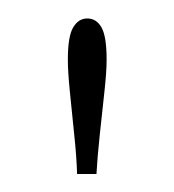

<svg xmlns="http://www.w3.org/2000/svg" viewBox="-20 -782 189 208"><path d="M63.5 -593.5Q63 -611.5 60.5 -635.2Q58 -659 55.8 -681.5Q53.5 -704 53.5 -717.5Q53.5 -742.5 59.2 -752.2Q65 -762 74.5 -762Q84.5 -762 90 -752.2Q95.5 -742.5 95.5 -717.5Q95.5 -704 93 -681.5Q90.5 -659 88 -635.2Q85.5 -611.5 84.5 -593.5Z"/></svg>

Font: Imbue Thin 10pt Thin
Style: Regular
Weight: 250
Version: Version 1.102